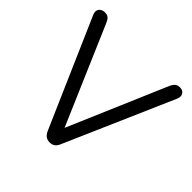

<svg xmlns="http://www.w3.org/2000/svg" viewBox="-181 -879 1053 1053"><g transform="rotate(45 345.0 -352.5)"><path d="M345.5 7Q326.5 7 314.2 -2.2Q302 -11.5 294 -29.5L20 -656.5Q13 -673.5 16.2 -685.8Q19.5 -698 30.2 -705Q41 -712 55.5 -712Q74.5 -712 84.2 -703.5Q94 -695 101 -678.5L363.5 -69H330.5L592 -679Q599.5 -695 609.8 -703.5Q620 -712 638 -712Q653 -712 662.5 -704.8Q672 -697.5 674.5 -685.2Q677 -673 670 -656.5L396 -29.5Q388.5 -11.5 376.8 -2.2Q365 7 345.5 7Z"/></g></svg>

Font: Nunito ExtraLight
Style: Regular
Weight: 200
Designer: Vernon Adams
Foundry: Vernon Adams
Version: Version 3.602;April 4, 2023;FontCreator 14.0.0.2856 64-bit